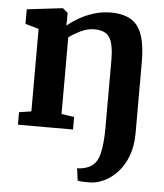

<svg xmlns="http://www.w3.org/2000/svg" viewBox="-56 -617 778 910"><g transform="rotate(5 333.0 -162.0)"><path d="M100 -68.5V-461L36 -479V-548.5L204.5 -568.5H206.5L230.5 -548.5V-514.5L229.5 -487.5Q251 -506.5 283.5 -525.2Q316 -544 354.8 -556Q393.5 -568 434 -568Q525 -568 563 -516.8Q601 -465.5 601 -347V-10Q601 53 583.2 99.8Q565.5 146.5 536.5 178Q507.5 209.5 473.5 225.8Q439.5 242 407 243Q394.5 243.5 373.8 242.5Q353 241.5 347 239L339.5 181Q347 182 363.2 179Q379.5 176 391.5 171Q432 154 444.2 104.2Q456.5 54.5 456.5 -22V-345Q456.5 -418 436.8 -450Q417 -482 364.5 -482Q329.5 -482 296.5 -465.2Q263.5 -448.5 243.5 -433V-68.5L304 -59.5V0H42V-59.5Z"/></g></svg>

Font: Merriweather
Style: Bold
Weight: 700
Designer: Eben Sorkin
Foundry: Eben Sorkin
Version: Version 2.100; ttfautohint (v1.7.19-72a1) -l 8 -r 50 -G 200 